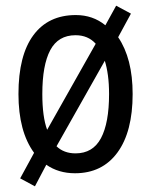

<svg xmlns="http://www.w3.org/2000/svg" viewBox="-20 -600 533 676"><path d="M447 -269Q447 -136 393.5 -63Q340 10 244 10Q186 10 143 -20L103 56L51 28L100 -62Q45 -137 45 -269Q45 -405 97.5 -476Q150 -547 247 -547Q307 -547 351 -511L389 -580L441 -552L396 -469Q447 -394 447 -269ZM129 -269Q129 -189 146 -143L317 -446Q290 -476 246 -476Q185 -476 157 -423.5Q129 -371 129 -269ZM364 -269Q364 -305 360 -334.5Q356 -364 349 -386L179 -85Q205 -60 246 -60Q307 -60 335.5 -113.5Q364 -167 364 -269Z"/></svg>

Font: Noto Sans Bengali UI Condensed
Style: Regular
Weight: 400
Width: 3
Designer: Jelle Bosma - Monotype Design Team
Foundry: Monotype Imaging Inc.
Version: Version 2.003; ttfautohint (v1.8.4.7-5d5b)